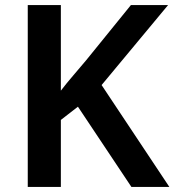

<svg xmlns="http://www.w3.org/2000/svg" viewBox="-20 -734 685 754"><path d="M89 0V-714H219V-378Q242 -408 267.5 -437.5Q293 -467 318 -497L494 -714H640L379 -400L645 0H496L286 -315L219 -263V0Z"/></svg>

Font: Noto Sans Symbols SemiBold
Style: Regular
Weight: 600
Version: Version 2.002